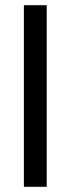

<svg xmlns="http://www.w3.org/2000/svg" viewBox="-20 -720 272 740"><path d="M72 -700H160V0H72Z"/></svg>

Font: Haskoy Medium
Style: Regular
Weight: 500
Designer: Ertekin Erdin
Foundry: Ertekin Erdin
Version: Version 1.500; ttfautohint (v1.8.3)